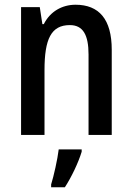

<svg xmlns="http://www.w3.org/2000/svg" viewBox="-20 -570 559 811"><path d="M299 -550C243 -550 192 -522 165 -468H159L148 -540H69V0H168V-274C168 -405 196 -464 275 -464C331 -464 354 -422 354 -340V0H452V-360C452 -489 398 -550 299 -550ZM325 71V61H228C223 103 207 174 196 209V221H254C282 178 311 117 325 71Z"/></svg>

Font: Noto Sans Tamil Condensed Medium
Style: Regular
Weight: 500
Width: 3
Designer: Jelle Bosma - Monotype Design Team
Foundry: Monotype Imaging Inc.
Version: Version 2.004